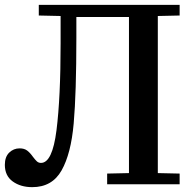

<svg xmlns="http://www.w3.org/2000/svg" viewBox="-20 -760 791 792"><path d="M721 -44 631 -46V-694L721 -696V-740H140V-696L230 -694V-581Q230 -357 213 -222.5Q196 -88 149 -88Q139 -88 132 -94.5Q125 -101 116 -113Q104 -130 92 -139Q80 -148 61 -148Q36 -148 18 -130.5Q0 -113 0 -80Q0 -35 32.5 -11.5Q65 12 113 12Q195 12 234 -57Q273 -126 284 -251Q295 -376 295 -604V-690H512V-46L422 -44V0H721Z"/></svg>

Font: Minipax
Style: Bold
Weight: 500
Designer: Raphaël Ronot, Igor Stepanchenko (Cyrillic)
Foundry: steppetype
Version: Version 1.002